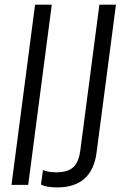

<svg xmlns="http://www.w3.org/2000/svg" viewBox="-20 -800 539 831"><path d="M204.1 -779.8 102.1 0H29.8L131.8 -779.8ZM328.1 -152.8 410.2 -779.8H481.9L397.9 -139.2Q377.9 11.2 227.1 11.2Q181.6 11.2 157.2 -1L166 -64Q188 -54.2 224.1 -54.2Q272 -54.2 296.6 -75.7Q321.3 -97.2 328.1 -152.8Z"/></svg>

Font: Cooper Hewitt
Style: Book Italic
Weight: 706
Designer: Village Type and Design LLC
Foundry: Cooper Hewitt Smithsonian Design Museum
Version: 1.000